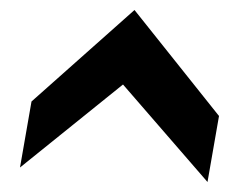

<svg xmlns="http://www.w3.org/2000/svg" viewBox="-20 -779 494 384"><path d="M20 -444 43 -576 249 -759 418 -547 395 -415 226 -610Z"/></svg>

Font: Cabin VF Beta
Style: Italic
Weight: 400
Italic angle: -7°
Designer: Pablo Impallari
Foundry: Pablo Impallari. http://www.impallari.com Igino Marini. http://www.ikern.com
Version: Version 2.300